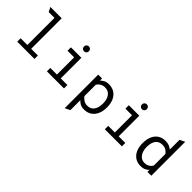

<svg xmlns="http://www.w3.org/2000/svg" viewBox="96 -1704 2888 2888"><g transform="rotate(45 1540.0 -260.0)"><path d="M267.5 0V-696.5L348.5 -722V0ZM124.5 0V-72.5H491.5V0ZM144 -649.5 107.5 -722H348.5L321 -649.5Z M896.5 -15V-511H978V-15ZM755.5 0V-72.5H1119V0ZM755.5 -438.5V-511H941.5V-438.5ZM937 -607.5Q915.5 -607.5 900.5 -622.5Q885.5 -637.5 885.5 -659.5Q885.5 -682 900.5 -697.2Q915.5 -712.5 937 -712.5Q960 -712.5 974.5 -697.2Q989 -682 989 -659.5Q989 -637.5 974.5 -622.5Q960 -607.5 937 -607.5Z M1336.5 202.5V-511H1418V-467Q1441.5 -489 1473 -506Q1504.5 -523 1556.5 -523Q1625.5 -523 1675.2 -490.2Q1725 -457.5 1752 -397.5Q1779 -337.5 1779 -256Q1779 -170.5 1750.8 -110.8Q1722.5 -51 1672.8 -19.5Q1623 12 1559.5 12Q1503.5 12 1471.2 -6.2Q1439 -24.5 1418 -49.5V163ZM1549.5 -63Q1619 -63 1657 -112.8Q1695 -162.5 1695 -256Q1695 -343.5 1656 -396Q1617 -448.5 1546 -448.5Q1504 -448.5 1470.8 -429.5Q1437.5 -410.5 1418 -376.5V-135Q1441.5 -104.5 1473 -83.8Q1504.5 -63 1549.5 -63Z M2128.5 -15V-511H2210V-15ZM1987.5 0V-72.5H2351V0ZM1987.5 -438.5V-511H2173.5V-438.5ZM2169 -607.5Q2147.5 -607.5 2132.5 -622.5Q2117.5 -637.5 2117.5 -659.5Q2117.5 -682 2132.5 -697.2Q2147.5 -712.5 2169 -712.5Q2192 -712.5 2206.5 -697.2Q2221 -682 2221 -659.5Q2221 -637.5 2206.5 -622.5Q2192 -607.5 2169 -607.5Z M2756.5 12Q2688.5 12 2639 -20.8Q2589.5 -53.5 2563 -113.5Q2536.5 -173.5 2536.5 -256Q2536.5 -340 2563.5 -399.8Q2590.5 -459.5 2639.8 -491.2Q2689 -523 2755.5 -523Q2805.5 -523 2839 -508.5Q2872.5 -494 2894.5 -475V-682.5L2976 -722V0H2894.5V-43Q2874 -21 2840.8 -4.5Q2807.5 12 2756.5 12ZM2766.5 -63Q2809 -63 2841.8 -81.8Q2874.5 -100.5 2894.5 -135.5V-380.5Q2880 -404 2849 -426.2Q2818 -448.5 2766 -448.5Q2695.5 -448.5 2658 -398.8Q2620.5 -349 2620.5 -256Q2620.5 -201.5 2638 -157.8Q2655.5 -114 2688.2 -88.5Q2721 -63 2766.5 -63Z"/></g></svg>

Font: Overpass Mono
Style: Regular
Weight: 400
Designer: Delve Withrington, Dave Bailey
Foundry: Delve Fonts LLC
Version: Version 4.000